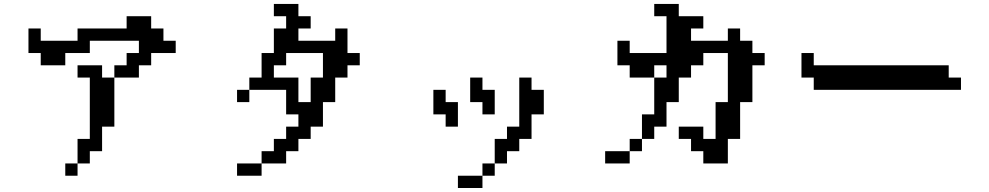

<svg xmlns="http://www.w3.org/2000/svg" viewBox="-20 -817 5040 978"><path d="M125 -546.9V-671.9H187.5V-609.4H375V-671.9H625V-734.4H750V-671.9H812.5V-609.4H875V-546.9H750V-484.4H687.5V-421.9H562.5V-484.4H625V-546.9H687.5V-609.4H437.5V-546.9H312.5V-484.4H187.5V-546.9ZM375 15.6V78.1H312.5V15.6ZM375 15.6V-109.4H437.5V-421.9H375V-484.4H500V-421.9H562.5V-171.9H500V-46.9H437.5V15.6Z M1375 -421.9H1500V-296.9H1562.5V-421.9H1625V-546.9H1437.5V-484.4H1375ZM1187.5 -296.9V-359.4H1250V-421.9H1312.5V-546.9H1375V-671.9H1437.5V-734.4H1375V-796.9H1500V-734.4H1562.5V-671.9H1500V-609.4H1687.5V-671.9H1750V-546.9H1812.5V-484.4H1750V-421.9H1687.5V-296.9H1625V-171.9H1562.5V-109.4H1500V-46.9H1437.5V15.6H1312.5V-46.9H1375V-109.4H1437.5V-171.9H1500V-234.4H1437.5V-359.4H1250V-296.9ZM1312.5 15.6V78.1H1187.5V15.6Z M2375 -296.9V-421.9H2437.5V-359.4H2500V-234.4H2437.5V-296.9ZM2187.5 -234.4V-359.4H2250V-296.9H2312.5V-171.9H2250V-234.4ZM2500 15.6V-109.4H2562.5V-171.9H2625V-421.9H2687.5V-359.4H2750V-234.4H2687.5V-109.4H2625V-46.9H2562.5V15.6ZM2500 15.6V78.1H2437.5V15.6ZM2437.5 78.1V140.6H2312.5V78.1Z M3125 -484.4V-609.4H3187.5V-546.9H3375V-734.4H3312.5V-796.9H3437.5V-734.4H3562.5V-671.9H3500V-609.4H3687.5V-671.9H3750V-609.4H3812.5V-546.9H3875V-484.4H3812.5V-296.9H3750V-109.4H3687.5V15.6H3562.5V-46.9H3500V-109.4H3437.5V-171.9H3562.5V-109.4H3625V-296.9H3687.5V-546.9H3562.5V-484.4H3500V-421.9H3437.5V-296.9H3375V-171.9H3312.5V-109.4H3250V-234.4H3312.5V-421.9H3187.5V-484.4ZM3062.5 15.6V-46.9H3187.5V15.6ZM3312.5 -421.9H3375V-484.4H3312.5ZM3250 -109.4V-46.9H3187.5V-109.4Z M4062.5 -421.9V-546.9H4125V-484.4H4812.5V-421.9H4875V-359.4H4125V-421.9Z"/></svg>

Font: KH Dot Dougenzaka 16
Style: Regular
Weight: 400
Designer: Original version for X68000 by Keitarou Hiraki (http://hp.vector.co.jp/authors/VA000874/) / TrueType conversion by Homem
Version: Version 1.00.20150527